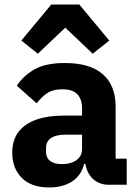

<svg xmlns="http://www.w3.org/2000/svg" viewBox="-20 -815 609 847"><path d="M539 0H457Q430 0 406.5 -13.5Q383 -27 369 -53.5Q355 -80 355 -117V-130L387 -92H351Q339 -41 298 -14.5Q257 12 197 12Q118 12 76 -30.5Q34 -73 34 -141Q34 -197 61.5 -233Q89 -269 139.5 -287Q190 -305 259 -305H342V-338Q342 -376 322 -398.5Q302 -421 255 -421Q211 -421 185 -402Q159 -383 142 -359L54 -437Q86 -484 135 -510.5Q184 -537 266 -537Q377 -537 433.5 -487.5Q490 -438 490 -345V-115H539ZM342 -221H270Q227 -221 205 -206Q183 -191 183 -162V-147Q183 -119 201 -105Q219 -91 252 -91Q277 -91 297 -98Q317 -105 329.5 -120Q342 -135 342 -159ZM206 -795H330L462 -636L389 -578L268 -693L147 -578L74 -636Z"/></svg>

Font: IBM Plex Sans
Style: Regular
Weight: 400
Designer: Mike Abbink, Paul van der Laan, Pieter van Rosmalen
Foundry: Bold Monday
Version: Version 3.201